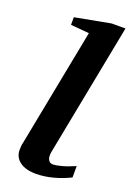

<svg xmlns="http://www.w3.org/2000/svg" viewBox="-144 -792 595 860"><g transform="rotate(20 153.0 -362.5)"><path d="M304.2 -28.8Q267.6 -10.3 225.3 1Q183.1 12.2 144 12.2Q94.2 12.2 66.7 -8.5Q39.1 -29.3 39.1 -64Q39.1 -72.3 39.8 -81.3Q40.5 -90.3 43 -100.1L151.9 -661.1L64 -668.9V-705.1L232.9 -736.8H298.8L175.8 -102.1Q174.3 -93.3 174.6 -84.7Q174.8 -76.2 177.7 -69.1Q180.7 -62 186.5 -57.6Q192.4 -53.2 202.1 -53.2Q213.9 -53.2 241.2 -60.3Q268.6 -67.4 304.2 -83Z"/></g></svg>

Font: Charis SIL Viet
Style: Bold Italic
Weight: 700
Italic angle: -11°
Foundry: SIL International
Version: Version 5.000